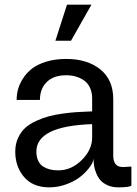

<svg xmlns="http://www.w3.org/2000/svg" viewBox="-20 -785 585 817"><path d="M215.8 -611.8 265.1 -765.1H369.1L282.2 -611.8ZM482.9 12.2Q457.5 12.2 438 3.4Q418.5 -5.4 407.5 -18.1Q396.5 -30.8 389.4 -48.3Q382.3 -65.9 380.1 -81.1Q377.9 -96.2 377.9 -111.8Q377.9 -97.2 363.8 -76.7Q349.6 -56.2 325.9 -36.1Q302.2 -16.1 265.6 -2Q229 12.2 189.9 12.2Q120.1 12.2 82.5 -31.7Q44.9 -75.7 44.9 -140.1Q44.9 -172.4 57.1 -198.5Q69.3 -224.6 88.1 -241.5Q106.9 -258.3 135.3 -271Q163.6 -283.7 189.2 -290.5Q214.8 -297.4 248 -301.8Q281.2 -306.2 302.5 -307.6Q323.7 -309.1 350.6 -310.1Q365.7 -310.5 372.1 -311V-362.8Q372.6 -390.6 363 -411.4Q353.5 -432.1 336.7 -443.4Q319.8 -454.6 301.3 -459.7Q282.7 -464.8 262.2 -464.8Q208 -464.8 179 -436Q149.9 -407.2 149.9 -359.9H50.8Q50.8 -382.3 56.6 -404.5Q62.5 -426.8 77.6 -450.7Q92.8 -474.6 115.7 -492.7Q138.7 -510.7 176.5 -522.5Q214.4 -534.2 262.2 -534.2Q351.1 -534.2 406.5 -490Q461.9 -445.8 461.9 -362.8V-122.1Q461.9 -74.2 502.9 -74.2L539.1 -76.2V4.9Q529.8 12.2 482.9 12.2ZM228 -60.1Q283.7 -60.1 327.9 -104Q372.1 -147.9 372.1 -200.2V-256.8Q134.8 -248.5 134.8 -140.1Q134.8 -117.2 142.6 -100.8Q150.4 -84.5 164.3 -75.9Q178.2 -67.4 193.8 -63.7Q209.5 -60.1 228 -60.1Z"/></svg>

Font: Standard
Style: Regular
Weight: 400
Designer: Bryce Wilner
Version: Version 2.000;PS 2.0;hotconv 16.6.51;makeotf.lib2.5.65220 DE